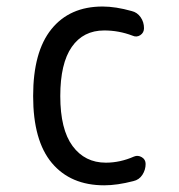

<svg xmlns="http://www.w3.org/2000/svg" viewBox="-20 -550 540 580"><path d="M294.9 9.8Q193.4 9.8 136.7 -57.6Q80.1 -125 80.1 -259.8Q80.1 -393.6 135.3 -461.9Q190.4 -530.3 290 -530.3Q329.1 -530.3 377.9 -516.6Q394.5 -512.7 404.8 -498Q415 -483.4 415 -464.8Q415 -451.2 403.8 -443.8Q392.6 -436.5 379.9 -442.4Q338.9 -458 294.9 -458Q231.4 -458 196.8 -408.2Q162.1 -358.4 162.1 -259.8Q162.1 -159.2 199.2 -108.9Q236.3 -58.6 299.8 -58.6Q342.8 -58.6 384.8 -77.1Q396.5 -82 408.2 -75.2Q419.9 -68.4 419.9 -54.7Q419.9 -37.1 410.2 -22Q400.4 -6.8 382.8 -2.9Q334 9.8 294.9 9.8Z"/></svg>

Font: Rounded-X Mgen+ 2m regular
Style: Regular
Weight: 400
Designer: [Source Han Sans]
Ryoko NISHIZUKA  (kana & ideographs); Paul D. Hunt (Latin, Greek & Cyrillic); Wenlong ZHANG  (bopomofo
Version: Version 1.059.20150602